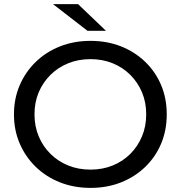

<svg xmlns="http://www.w3.org/2000/svg" viewBox="-20 -907 880 935"><path d="M421 8Q340 8 272 -19Q204 -46 154 -94.5Q104 -143 76 -208Q48 -273 48 -350Q48 -427 76 -492Q104 -557 154 -605.5Q204 -654 272 -681Q340 -708 421 -708Q501 -708 568.5 -681.5Q636 -655 686.5 -606.5Q737 -558 764.5 -493Q792 -428 792 -350Q792 -272 764.5 -207Q737 -142 686.5 -93.5Q636 -45 568.5 -18.5Q501 8 421 8ZM421 -81Q479 -81 528.5 -101Q578 -121 614.5 -157.5Q651 -194 671.5 -243Q692 -292 692 -350Q692 -409 671.5 -457.5Q651 -506 614.5 -542.5Q578 -579 528.5 -599Q479 -619 421 -619Q362 -619 312.5 -599Q263 -579 226 -542.5Q189 -506 168.5 -457.5Q148 -409 148 -350Q148 -292 168.5 -243Q189 -194 226 -157.5Q263 -121 312.5 -101Q362 -81 421 -81ZM406 -757 238 -887H360L496 -757Z"/></svg>

Font: Montserrat Z Med
Style: Regular
Weight: 500
Designer: Julieta Ulanovsky
Foundry: Julieta Ulanovsky
Version: Version 8.000